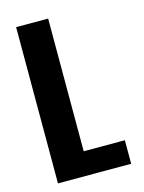

<svg xmlns="http://www.w3.org/2000/svg" viewBox="-108 -765 624 831"><g transform="rotate(-15 204.0 -350.0)"><path d="M47 0V-700H190.5V-105.5H375V0Z"/></g></svg>

Font: Trispace SemiCondensed SemiBold
Style: Regular
Weight: 600
Width: 4
Designer: Tyler Finck
Foundry: Etcetera Type Company
Version: Version 1.210; ttfautohint (v1.8.3)